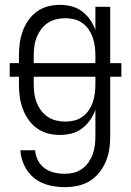

<svg xmlns="http://www.w3.org/2000/svg" viewBox="-20 -548 540 791"><path d="M247 223Q214 223 181 215Q148 207 122 186.5Q96 166 81 135.5Q66 105 64 71H125Q126 93 136.5 113Q147 133 164.5 145.5Q182 158 203.5 163Q225 168 247 168Q266 168 284 163.5Q302 159 317.5 148Q333 137 344 121.5Q355 106 361.5 88.5Q368 71 370.5 52.5Q373 34 373 15V-96Q365 -73 351 -53Q337 -33 317.5 -18.5Q298 -4 274.5 2Q251 8 227 8Q201 8 176.5 1.5Q152 -5 131.5 -20Q111 -35 96.5 -56Q82 -77 73.5 -100.5Q65 -124 61.5 -149.5Q58 -175 58 -200V-232H20V-288H58V-320Q58 -345 61.5 -370.5Q65 -396 73.5 -419.5Q82 -443 96.5 -464Q111 -485 131.5 -500Q152 -515 176.5 -521.5Q201 -528 227 -528Q251 -528 274.5 -522Q298 -516 317.5 -501.5Q337 -487 351 -467Q365 -447 373 -424V-520H434V-288H480V-232H434V15Q434 42 430 68Q426 94 415.5 118.5Q405 143 388 164Q371 185 348.5 198.5Q326 212 299.5 217.5Q273 223 247 223ZM373 -288V-320Q373 -339 370.5 -357.5Q368 -376 362 -393.5Q356 -411 345.5 -426.5Q335 -442 319.5 -453Q304 -464 286 -468.5Q268 -473 249 -473Q230 -473 211.5 -468.5Q193 -464 177 -453.5Q161 -443 149.5 -427.5Q138 -412 131 -394.5Q124 -377 121.5 -358Q119 -339 119 -320V-288ZM249 -47Q268 -47 286 -51.5Q304 -56 319.5 -67Q335 -78 345.5 -93.5Q356 -109 362 -126.5Q368 -144 370.5 -162.5Q373 -181 373 -200V-232H119V-200Q119 -181 121.5 -162Q124 -143 131 -125.5Q138 -108 149.5 -92.5Q161 -77 177 -66.5Q193 -56 211.5 -51.5Q230 -47 249 -47Z"/></svg>

Font: Iosevka Custom Light
Style: Regular
Weight: 300
Monospace: yes
Designer: Belleve Invis
Foundry: Belleve Invis
Version: Version 27.3.5